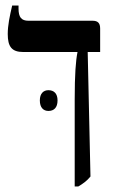

<svg xmlns="http://www.w3.org/2000/svg" viewBox="-20 -667 408 694"><path d="M250 7H263C280 -3 294 -13 307 -29L297 -479H342V-564C342 -584 333 -592 315 -592H83C57 -592 47 -605 47 -636V-647H24C15 -608 8 -576 8 -544C8 -499 22 -479 64 -479H260V-478C254 -448 250 -399 250 -307ZM124 -304C124 -278 137 -266 155 -266C175 -266 188 -278 188 -304C188 -329 175 -341 155 -341C137 -341 124 -329 124 -304Z"/></svg>

Font: Noto Serif Hebrew ExtraCondensed SemiBold
Style: Regular
Weight: 600
Width: 2
Designer: Monotype Design Team
Foundry: Monotype Imaging Inc.
Version: Version 2.004